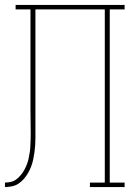

<svg xmlns="http://www.w3.org/2000/svg" viewBox="-20 -755 540 775"><path d="M0 0V-18Q12 -18 24.5 -21Q37 -24 46.5 -31.5Q56 -39 64 -48.5Q72 -58 78 -69Q84 -80 88.5 -91.5Q93 -103 95.5 -115Q98 -127 100 -139.5Q102 -152 102.5 -164.5Q103 -177 103.5 -189.5Q104 -202 104 -214Q104 -239 103.5 -264.5Q103 -290 103 -315V-717H43V-735H483V-717H423V-18H483V0H343V-18H403V-717H123V-226Q123 -212 123 -197.5Q123 -183 122 -168.5Q121 -154 119 -139.5Q117 -125 114 -111Q111 -97 106 -83.5Q101 -70 93.5 -57Q86 -44 76.5 -33Q67 -22 55 -14Q43 -6 28.5 -3Q14 0 0 0Z"/></svg>

Font: Iosevka Curly Slab Thin
Style: Regular
Weight: 100
Monospace: yes
Designer: Belleve Invis
Foundry: Belleve Invis
Version: Version 22.1.2; ttfautohint (v1.8.4)